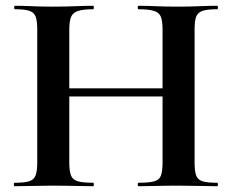

<svg xmlns="http://www.w3.org/2000/svg" viewBox="-20 -645 804 665"><path d="M543 -542Q543 -571 537.5 -586Q532 -601 514 -607Q496 -613 460 -613Q457 -613 457 -619Q457 -625 460 -625Q486 -625 519.5 -623.5Q553 -622 599 -622Q635 -622 670.5 -623.5Q706 -625 732 -625Q735 -625 735 -619Q735 -613 732 -613Q699 -613 682 -607.5Q665 -602 659.5 -587.5Q654 -573 654 -544V-81Q654 -52 659.5 -37Q665 -22 682 -17Q699 -12 732 -12Q735 -12 735 -6Q735 0 732 0Q706 0 670.5 -1Q635 -2 599 -2Q553 -2 519.5 -1Q486 0 460 0Q457 0 457 -6Q457 -12 460 -12Q496 -12 514 -17Q532 -22 537.5 -37Q543 -52 543 -81ZM161 -311V-339H594V-311ZM109 -81V-544Q109 -573 103.5 -587.5Q98 -602 81.5 -607.5Q65 -613 32 -613Q29 -613 29 -619Q29 -625 32 -625Q58 -625 91 -623.5Q124 -622 160 -622Q206 -622 240.5 -623.5Q275 -625 303 -625Q305 -625 305 -619Q305 -613 303 -613Q268 -613 250 -607Q232 -601 226 -586Q220 -571 220 -542V-81Q220 -52 226 -37Q232 -22 250 -17Q268 -12 303 -12Q305 -12 305 -6Q305 0 303 0Q274 0 240 -1Q206 -2 160 -2Q124 -2 90 -1Q56 0 30 0Q28 0 28 -6Q28 -12 30 -12Q64 -12 80.5 -17Q97 -22 103 -37Q109 -52 109 -81Z"/></svg>

Font: Cormorant Light
Style: Bold
Weight: 700
Version: Version 4.000